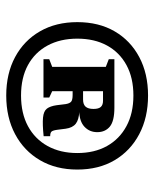

<svg xmlns="http://www.w3.org/2000/svg" viewBox="40 -778 495 616"><g transform="rotate(90 288.0 -470.5)"><path d="M287 -697.5Q357.5 -697.5 411 -669.2Q464.5 -641 494.5 -590.2Q524.5 -539.5 524.5 -470.5Q524.5 -402 494.5 -350.8Q464.5 -299.5 411 -271Q357.5 -242.5 287 -242.5Q216.5 -242.5 163.5 -271Q110.5 -299.5 81 -350.8Q51.5 -402 51.5 -470.5Q51.5 -539.5 81 -590.2Q110.5 -641 163.5 -669.2Q216.5 -697.5 287 -697.5ZM287 -650.5Q230 -650.5 189.2 -628.2Q148.5 -606 126.5 -565.8Q104.5 -525.5 104.5 -470.5Q104.5 -416 126.5 -375.2Q148.5 -334.5 189.2 -312.2Q230 -290 287 -290Q344 -290 385.2 -312.2Q426.5 -334.5 449 -375.2Q471.5 -416 471.5 -470.5Q471.5 -525.5 449 -565.8Q426.5 -606 385.2 -628.2Q344 -650.5 287 -650.5ZM241 -489H300Q315.5 -489 322.8 -497.2Q330 -505.5 330 -522.5Q330 -539 323.5 -546Q317 -553 304 -553H247L241 -589.5H326Q369 -589.5 386.8 -574.8Q404.5 -560 404.5 -534.5Q404.5 -510 387.5 -493.8Q370.5 -477.5 336.5 -476.5V-477Q364 -476 377.2 -465.8Q390.5 -455.5 393.5 -433L397 -405.5Q399 -391.5 403 -387.5Q407 -383.5 417.5 -383.5V-362.5Q378.5 -358.5 357.8 -360.5Q337 -362.5 329 -373Q321 -383.5 318 -404.5L314.5 -433Q312.5 -445.5 307 -450.5Q301.5 -455.5 285 -455.5H241.5ZM195 -562 170.5 -571.5V-589.5H273V-390L293.5 -380.5V-362H170.5V-380.5L195 -390Z"/></g></svg>

Font: Newsreader ExtraBold
Style: Regular
Weight: 800
Designer: Hugues Gentile
Foundry: Production Type
Version: Version 1.003